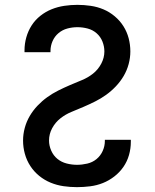

<svg xmlns="http://www.w3.org/2000/svg" viewBox="-20 -763 640 791"><path d="M297 8Q269 8 241.5 4Q214 0 188.5 -10.5Q163 -21 141.5 -38.5Q120 -56 105 -79Q90 -102 82.5 -129Q75 -156 75 -184Q75 -210 82 -236Q89 -262 102.5 -285Q116 -308 134.5 -327.5Q153 -347 174.5 -362.5Q196 -378 220 -390Q244 -402 268.5 -412.5Q293 -423 317.5 -433Q342 -443 363 -459.5Q384 -476 397 -500.5Q410 -525 410 -551Q410 -572 402 -592Q394 -612 378 -626Q362 -640 341 -645.5Q320 -651 299 -651Q278 -651 257.5 -645.5Q237 -640 221 -626.5Q205 -613 196.5 -593.5Q188 -574 188 -553V-548H81V-556Q81 -583 88.5 -609.5Q96 -636 110.5 -658.5Q125 -681 146.5 -698Q168 -715 193 -725Q218 -735 245 -739Q272 -743 299 -743Q326 -743 353.5 -739Q381 -735 406 -724.5Q431 -714 452.5 -696Q474 -678 488.5 -655Q503 -632 510 -605.5Q517 -579 517 -551Q517 -525 510 -499Q503 -473 489.5 -450Q476 -427 457.5 -407.5Q439 -388 417.5 -372.5Q396 -357 372 -345Q348 -333 323.5 -322.5Q299 -312 274.5 -302Q250 -292 229 -275.5Q208 -259 195 -235Q182 -211 182 -184Q182 -163 191 -142.5Q200 -122 216.5 -108.5Q233 -95 254.5 -89.5Q276 -84 297 -84Q318 -84 339.5 -89Q361 -94 377.5 -107.5Q394 -121 403 -141Q412 -161 412 -182V-187H519V-179Q519 -151 511.5 -124.5Q504 -98 488.5 -75.5Q473 -53 451 -36Q429 -19 404 -9Q379 1 351.5 4.5Q324 8 297 8Z"/></svg>

Font: Iosevka Aile Semibold
Style: Regular
Weight: 600
Designer: Belleve Invis
Foundry: Belleve Invis
Version: Version 31.1.0; ttfautohint (v1.8.4)